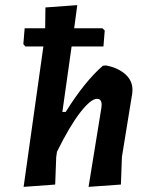

<svg xmlns="http://www.w3.org/2000/svg" viewBox="-20 -724 584 748"><path d="M393 -469Q440 -460 468.5 -434.5Q497 -409 496 -372L495 -359L455 -113L451 -5L325 4L375 -304L376 -315Q376 -339 358 -339Q334 -339 293 -286.5Q252 -234 202 -133L199 -112L195 -5L72 4L149 -543H79L71 -552L76 -614H156L157 -695L281 -704L269 -614H379L388 -605L383 -543H259L223 -288H236Q311 -408 381 -468Z"/></svg>

Font: Alegreya Sans SC
Style: Bold Italic
Weight: 700
Italic angle: -7°
Designer: Juan Pablo del Peral
Foundry: Huerta Tipografica
Version: Version 2.007